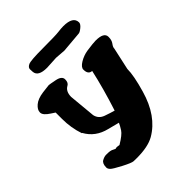

<svg xmlns="http://www.w3.org/2000/svg" viewBox="-216 -717 1027 1027"><g transform="rotate(-45 298.0 -203.5)"><path d="M437.5 -591.8Q511.7 -591.8 512.2 -546.4Q512.2 -534.2 494.9 -520Q477.5 -505.9 468.3 -505.4L349.6 -495.1L291 -499.5L219.7 -495.6H219.2Q153.3 -495.6 149.9 -534.2Q148.9 -541 148.9 -554.7Q148.9 -568.4 166.7 -576.9Q184.6 -585.4 278.3 -585.4Q372.1 -585.4 397 -588.6Q421.9 -591.8 437.5 -591.8ZM172.4 70.3Q177.7 65.9 201.2 70.3Q249.5 41.5 262.7 21Q275.9 0.5 283.2 -16.1Q263.2 -22 218.8 -32.7Q141.6 -51.3 105.5 -116.7H103.5Q82.5 -177.7 82.5 -245.6V-293.9L60.1 -308.6Q24.4 -331.5 23.4 -351.6V-354.5Q23.4 -374 45.7 -393.1Q67.9 -412.1 111.1 -418Q154.3 -423.8 159.9 -423.8Q165.5 -423.8 204.8 -416Q244.1 -408.2 244.1 -383.5Q244.1 -358.9 228.5 -350.6Q200.7 -335.9 200.2 -294.9L214.4 -142.6Q221.7 -108.4 256.3 -96.2Q291 -84 313 -78.1Q354 -204.6 377.9 -313Q349.6 -314.5 349.6 -350.6V-351.6Q349.6 -369.1 377.4 -386Q405.3 -402.8 436.5 -407.7Q487.8 -415 505.4 -415Q568.8 -415 568.8 -380.4V-378.9Q568.8 -355 557.6 -340.1Q546.4 -325.2 546.4 -315.4V-314.5L518.6 -188Q518.6 -137.7 491.2 -43.5Q450.2 100.1 349.1 158.7Q302.2 185.5 217.8 185.5Q207 185.5 193.4 185.1Q179.7 184.6 132.8 160.2Q85.9 135.7 75.9 125.7Q65.9 115.7 65.9 105.5Q65.9 75.2 82.8 65.9Q99.6 56.6 113 56.6Q126.5 56.6 129.6 56.9Q132.8 57.1 135.7 57.4Q138.7 57.6 141.6 58.1Q144.5 58.6 147.2 59.3Q149.9 60.1 152.8 61Q158.2 63 163.6 66.2Q168.9 69.3 172.4 70.3Z"/></g></svg>

Font: Drukaatie burti
Style: Heavy
Weight: 800
Version: Version 0.14